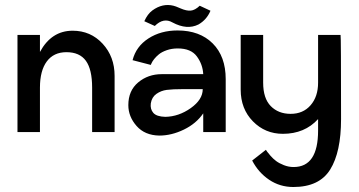

<svg xmlns="http://www.w3.org/2000/svg" viewBox="-20 -529 1436 769"><path d="M271 -406Q343 -406 391 -354Q439 -302 439 -225V0H349V-178Q349 -251 324 -285.5Q299 -320 246 -320Q195 -320 167.5 -283Q140 -246 140 -178V-168V0H50V-389H140V-321Q186 -406 271 -406Z M671 -439Q635 -460 600 -425L558 -444Q571 -473 590 -487Q631 -517 675 -506Q681 -505 704 -495Q727 -485 744 -486.5Q761 -488 780 -506L823 -486Q808 -450 775 -431Q729 -408 671 -439ZM691 -407Q780 -407 832 -355Q884 -303 884 -212V0H794V-75Q766 -34 716.5 -10Q667 14 618 14Q560 13 527 -24.5Q494 -62 494 -108Q494 -166 533.5 -199Q573 -232 628 -232H794Q792 -271 768.5 -303Q745 -335 692 -335Q668 -335 648 -328Q628 -321 616.5 -311.5Q605 -302 597.5 -292.5Q590 -283 587 -276L584 -269L511 -288Q525 -343 574.5 -375Q624 -407 691 -407ZM642 -61Q696 -62 744 -96Q792 -130 792 -172H712Q671 -172 648 -169Q625 -166 606.5 -153Q588 -140 584 -115Q581 -92 594 -77Q607 -62 642 -61Z M1344 -389Q1346 -389 1346 -52Q1346 80 1302.5 150Q1259 220 1155 220Q1101 220 1058 191Q1015 162 990 114L1045 71Q1047 74 1050 78.5Q1053 83 1063.5 95Q1074 107 1086 116Q1098 125 1117 132.5Q1136 140 1156 140Q1254 140 1254 -6V-52Q1200 7 1113 7Q1042 7 993 -43Q944 -93 944 -170V-389H1034V-198Q1034 -135 1064.5 -104Q1095 -73 1144 -73Q1194 -73 1224 -107.5Q1254 -142 1254 -198V-389Z"/></svg>

Font: MB Grotesk
Style: Regular
Weight: 400
Designer: Nawras Khrais
Foundry: Nawras Khrais
Version: Version 1.000;PS 001.000;hotconv 1.0.88;makeotf.lib2.5.64775